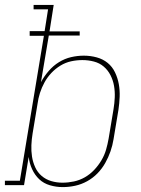

<svg xmlns="http://www.w3.org/2000/svg" viewBox="-57 -755 577 783"><path d="M199 8Q172 8 146.5 0.5Q121 -7 103 -24Q85 -41 74 -65Q63 -89 60 -115L41 0H-37V-18H24L122 -609H64V-628H125L139 -717H80V-735H162L145 -627H268V-610H142L110 -420Q123 -444 141.5 -465.5Q160 -487 183.5 -501.5Q207 -516 233 -522Q259 -528 285 -528Q312 -528 337.5 -521Q363 -514 382 -498.5Q401 -483 412 -460Q423 -437 427.5 -412Q432 -387 431 -360.5Q430 -334 426 -307L406 -187Q402 -162 393.5 -137.5Q385 -113 372 -90Q359 -67 340.5 -48Q322 -29 298.5 -16Q275 -3 249.5 2.5Q224 8 199 8ZM198 -10Q221 -10 244.5 -15Q268 -20 289 -32Q310 -44 327 -62Q344 -80 356.5 -101Q369 -122 375.5 -144.5Q382 -167 386 -190L406 -310Q410 -334 411 -358Q412 -382 408 -405Q404 -428 393.5 -448.5Q383 -469 366 -483.5Q349 -498 326 -504Q303 -510 279 -510Q256 -510 233 -505Q210 -500 189.5 -487.5Q169 -475 152.5 -457.5Q136 -440 124.5 -419Q113 -398 106 -376Q99 -354 96 -331L76 -211Q72 -187 71 -163Q70 -139 73.5 -116.5Q77 -94 86.5 -73Q96 -52 113 -37.5Q130 -23 152 -16.5Q174 -10 198 -10Z"/></svg>

Font: Iosevka Curly Slab Thin
Style: Italic
Weight: 100
Italic angle: -9°
Monospace: yes
Designer: Belleve Invis
Foundry: Belleve Invis
Version: Version 22.1.2; ttfautohint (v1.8.4)